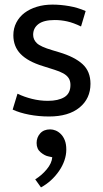

<svg xmlns="http://www.w3.org/2000/svg" viewBox="-20 -497 447 834"><path d="M332 -382Q299 -398 272 -404Q245 -410 218 -410Q170 -410 147 -392.5Q124 -375 124 -346Q124 -325 140 -309.5Q156 -294 207 -279L237 -270Q304 -250 338.5 -218.5Q373 -187 373 -133Q373 -69 325.5 -30Q278 9 193 9Q148 9 106.5 1Q65 -7 35 -21L56 -90Q85 -76 119 -67.5Q153 -59 188 -59Q233 -59 259.5 -75Q286 -91 286 -128Q286 -146 278 -158Q270 -170 254.5 -178.5Q239 -187 216.5 -194Q194 -201 166 -210Q101 -230 69.5 -262.5Q38 -295 38 -344Q38 -374 51 -399Q64 -424 86.5 -441Q109 -458 140 -467.5Q171 -477 208 -477Q243 -477 280.5 -470.5Q318 -464 352 -449ZM189 182Q174 179 156.5 164.5Q139 150 139 124Q139 100 154.5 82.5Q170 65 198 65Q210 65 222 70Q234 75 244.5 85.5Q255 96 261.5 112.5Q268 129 268 153Q268 176 260 199.5Q252 223 237 245Q222 267 202 285.5Q182 304 158 317L133 282Q161 265 183 238.5Q205 212 207 186Z"/></svg>

Font: Ek Mukta
Style: Regular
Weight: 400
Designer: Girish Dalvi and Yashodeep Gholap
Foundry: Ek Type
Version: Version 2.538;PS 1.001;hotconv 16.6.51;makeotf.lib2.5.65220;